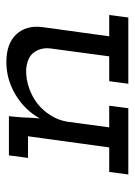

<svg xmlns="http://www.w3.org/2000/svg" viewBox="70 -493 423 603"><g transform="rotate(-90 281.5 -191.5)"><path d="M328 -60 320 0H528L536 -60H469L498 -271Q504 -321 475 -352Q446 -383 388 -383Q334 -383 286 -354.5Q238 -326 211 -278Q213 -299 213.5 -315.5Q214 -332 216 -353L218 -375H95L87 -315H155L120 -60H43L35 0H243L251 -60H183L201 -193Q206 -221 221 -244.5Q236 -268 257 -285Q279 -302 306 -311.5Q333 -321 361 -321Q401 -319 417.5 -297.5Q434 -276 431 -246L406 -60Z"/></g></svg>

Font: Josefin Slab Thin SemiBold
Style: Italic
Weight: 600
Italic angle: -12°
Version: Version 2.000